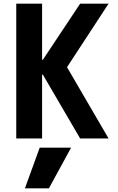

<svg xmlns="http://www.w3.org/2000/svg" viewBox="-20 -750 640 1040"><path d="M245 270H115L195 50H365ZM68 0V-730H208V-426H212L414 -730H568L343 -386L568 0H414L212 -346H208V0Z"/></svg>

Font: M PLUS Code Latin Expanded
Style: Bold
Weight: 700
Width: 7
Designer: Coji Morishita
Foundry: UNDERFOREST DESIGN
Version: Version 1.002; ttfautohint (v1.8.3)